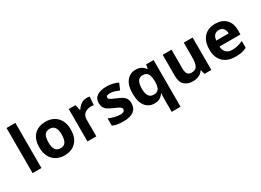

<svg xmlns="http://www.w3.org/2000/svg" viewBox="-26 -1659 3807 2799"><g transform="rotate(-30 1878.0 -260.0)"><path d="M227 0H78V-760H227Z M879 -274Q879 -138 807.5 -64Q736 10 613 10Q537 10 477.5 -23Q418 -56 384 -119.5Q350 -183 350 -274Q350 -410 421 -483Q492 -556 616 -556Q693 -556 752 -523Q811 -490 845 -427.5Q879 -365 879 -274ZM502 -274Q502 -193 528.5 -151.5Q555 -110 615 -110Q674 -110 700.5 -151.5Q727 -193 727 -274Q727 -355 700.5 -395.5Q674 -436 614 -436Q555 -436 528.5 -395.5Q502 -355 502 -274Z M1307 -556Q1318 -556 1333 -555Q1348 -554 1357 -552L1346 -412Q1339 -414 1325.5 -415.5Q1312 -417 1302 -417Q1264 -417 1229 -403.5Q1194 -390 1172.5 -360Q1151 -330 1151 -278V0H1002V-546H1115L1137 -454H1144Q1168 -496 1210 -526Q1252 -556 1307 -556Z M1837 -162Q1837 -79 1778.5 -34.5Q1720 10 1604 10Q1547 10 1506 2.5Q1465 -5 1424 -22V-145Q1468 -125 1519 -112Q1570 -99 1609 -99Q1653 -99 1671.5 -112Q1690 -125 1690 -146Q1690 -160 1682.5 -171Q1675 -182 1650 -196Q1625 -210 1572 -232Q1521 -254 1488 -275.5Q1455 -297 1439 -327.5Q1423 -358 1423 -404Q1423 -480 1482 -518Q1541 -556 1639 -556Q1690 -556 1736 -546Q1782 -536 1831 -513L1786 -406Q1746 -423 1710 -434.5Q1674 -446 1637 -446Q1571 -446 1571 -410Q1571 -397 1579.5 -386.5Q1588 -376 1612.5 -364Q1637 -352 1685 -332Q1732 -313 1766 -292.5Q1800 -272 1818.5 -241.5Q1837 -211 1837 -162Z M2281 11Q2281 -31 2287 -71H2281Q2260 -37 2223 -13.5Q2186 10 2126 10Q2034 10 1977 -61.5Q1920 -133 1920 -272Q1920 -412 1978 -484Q2036 -556 2129 -556Q2189 -556 2226.5 -533Q2264 -510 2287 -476H2291L2304 -546H2430V240H2281ZM2179 -107Q2241 -107 2265.5 -143.5Q2290 -180 2291 -253V-271Q2291 -351 2266.5 -393Q2242 -435 2177 -435Q2124 -435 2098 -392.5Q2072 -350 2072 -270Q2072 -107 2179 -107Z M3087 -546V0H2973L2953 -70H2945Q2919 -28 2873.5 -9Q2828 10 2777 10Q2689 10 2636 -37.5Q2583 -85 2583 -190V-546H2732V-227Q2732 -169 2753 -139Q2774 -109 2820 -109Q2888 -109 2913 -155.5Q2938 -202 2938 -289V-546Z M3468 -556Q3581 -556 3647 -491.5Q3713 -427 3713 -308V-236H3361Q3363 -173 3398.5 -137Q3434 -101 3497 -101Q3550 -101 3593 -111.5Q3636 -122 3682 -144V-29Q3642 -9 3597.5 0.5Q3553 10 3490 10Q3408 10 3345 -20.5Q3282 -51 3246 -113Q3210 -175 3210 -269Q3210 -365 3242.5 -428.5Q3275 -492 3333 -524Q3391 -556 3468 -556ZM3469 -450Q3426 -450 3397.5 -422Q3369 -394 3364 -335H3573Q3572 -385 3547 -417.5Q3522 -450 3469 -450Z"/></g></svg>

Font: Noto Sans Gujarati UI
Style: Bold
Weight: 700
Designer: Jelle Bosma - Monotype Design Team, Universal Thirst
Foundry: Monotype Imaging Inc.
Version: Version 2.106; ttfautohint (v1.8.4.7-5d5b)